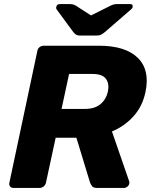

<svg xmlns="http://www.w3.org/2000/svg" viewBox="-20 -925 742 945"><path d="M46 0Q35 0 29.5 -7.5Q24 -15 26 -25L164 -675Q166 -686 175 -693Q184 -700 195 -700H467Q597 -700 658 -640.5Q719 -581 696 -472Q681 -401 636.5 -352Q592 -303 531 -278L616 -32Q617 -29 617 -27Q617 -25 616 -21Q615 -13 607 -6.5Q599 0 591 0H458Q439 0 432.5 -9.5Q426 -19 423 -27L356 -247H254L206 -25Q204 -15 195 -7.5Q186 0 175 0ZM283 -389H399Q446 -389 474 -412Q502 -435 511 -474Q519 -513 501.5 -537Q484 -561 435 -561H320ZM372 -750Q363 -750 356 -753.5Q349 -757 341 -767L260 -877Q255 -883 257 -891Q260 -905 275 -905H321Q330 -905 337.5 -903.5Q345 -902 352 -898L428 -849L526 -898Q534 -902 542 -903.5Q550 -905 558 -905H621Q635 -905 633 -891Q632 -884 624 -878L496 -767Q484 -757 475.5 -753.5Q467 -750 457 -750Z"/></svg>

Font: Rubik
Style: Bold Italic
Weight: 700
Italic angle: -12°
Designer: Hubert and Fischer
Foundry: Hubert and Fischer
Version: Version 2.300;gftools[0.9.30]